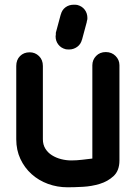

<svg xmlns="http://www.w3.org/2000/svg" viewBox="-20 -786 580 815"><path d="M238 -725V-724Q243 -744 258 -755Q273 -766 293 -766Q303 -766 308 -765Q328 -760 339.5 -745Q351 -730 351 -709Q351 -706 350.5 -702.5Q350 -699 348 -694L349 -695L328 -617V-618Q323 -598 307.5 -587Q292 -576 274 -576Q263 -576 259 -577Q239 -582 227.5 -597Q216 -612 216 -632Q216 -634 216.5 -635.5Q217 -637 217 -639V-647ZM372 -509Q372 -532 388 -548.5Q404 -565 429 -565Q454 -565 470.5 -548.5Q487 -532 487 -509V-105Q487 -62 462.5 -39Q438 -16 403.5 -5.5Q369 5 331.5 7Q294 9 267 9Q223 9 183.5 -5.5Q144 -20 114 -47Q84 -74 66.5 -111.5Q49 -149 49 -195V-506Q49 -532 65 -548Q81 -564 106 -564Q129 -564 145.5 -548Q162 -532 162 -506V-195Q162 -172 172.5 -155Q183 -138 200.5 -127Q218 -116 239.5 -110.5Q261 -105 283 -105Q305 -105 330 -108L372 -113Z"/></svg>

Font: VDS
Style: Bold
Weight: 700
Designer: artmaker
Foundry: artmaker
Version: Version 1.000 2009 initial release